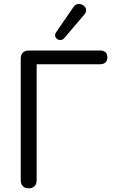

<svg xmlns="http://www.w3.org/2000/svg" viewBox="-20 -966 582 992"><path d="M128.3 6.9Q108.4 6.9 97.7 -4.5Q87.1 -15.9 87.1 -35.7V-662.3Q87.1 -683.2 98.2 -694.1Q109.4 -705 129.7 -705H497.1Q515.6 -705 525.1 -696Q534.6 -687 534.6 -669.5Q534.6 -653 525.1 -643.5Q515.6 -634.1 497.1 -634.1H169.5V-35.7Q169.5 -15.9 159 -4.5Q148.6 6.9 128.3 6.9ZM312.4 -769.4Q304.2 -760.1 293.9 -759.4Q283.6 -758.6 275.6 -764.2Q267.5 -769.8 265.1 -779Q262.7 -788.3 269.5 -798.6L358.7 -928.5Q367 -941.2 378.3 -944.2Q389.5 -947.2 400.3 -943.5Q411 -939.9 417.9 -931.8Q424.7 -923.8 425.2 -913.2Q425.7 -902.7 416.4 -891.9Z"/></svg>

Font: Nunito ExtraLight
Style: Regular
Weight: 200
Designer: Vernon Adams
Foundry: Vernon Adams
Version: Version 3.602